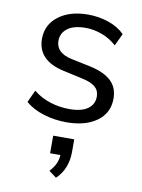

<svg xmlns="http://www.w3.org/2000/svg" viewBox="-86 -554 653 881"><g transform="rotate(10 240.5 -113.5)"><path d="M240 9Q183 9 132 -7Q81 -23 48 -52L74 -109Q110 -80 153.5 -66.5Q197 -53 242 -53Q299 -53 328 -74Q357 -95 357 -131Q357 -159 338 -175.5Q319 -192 278 -201L187 -221Q63 -248 63 -349Q63 -415 115.5 -455Q168 -495 253 -495Q303 -495 348.5 -479.5Q394 -464 424 -434L397 -377Q368 -404 329.5 -418.5Q291 -433 253 -433Q197 -433 168 -411Q139 -389 139 -353Q139 -297 213 -281L304 -262Q368 -248 401 -217.5Q434 -187 434 -135Q434 -68 381 -29.5Q328 9 240 9ZM237 268 202 242Q221 221 229.5 202Q238 183 239 162H191V80H289V140Q289 177 276.5 209.5Q264 242 237 268Z"/></g></svg>

Font: Nunito Sans
Style: Regular
Weight: 400
Designer: Vernon Adams
Foundry: Vernon Adams
Version: Version 3.101; ttfautohint (v1.8.4.7-5d5b);gftools[0.9.27]